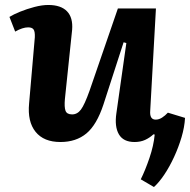

<svg xmlns="http://www.w3.org/2000/svg" viewBox="-20 -557 764 772"><path d="M18 -489Q34 -499 61 -510Q88 -521 118.5 -529Q149 -537 174 -537Q225 -537 249.5 -511.5Q274 -486 270 -437L241 -159Q238 -126 243.5 -111.5Q249 -97 270 -97Q291 -97 305.5 -116.5Q320 -136 340 -192L454 -523H607L584 -112Q581 -76 606 -76Q619 -76 631.5 -84Q644 -92 655 -104L724 -83Q722 -46 710 -5.5Q698 35 680 74Q662 113 641 144.5Q620 176 599 195L546 164Q564 128 581 78Q598 28 602 -16L597 -17Q582 -3 563.5 5.5Q545 14 521 14Q476 14 458 -17Q440 -48 448 -102L488 -384L477 -387L396 -137Q369 -55 327.5 -20.5Q286 14 223 14Q156 14 123 -27Q90 -68 97 -141L120 -407Q121 -430 115 -438.5Q109 -447 93 -447Q71 -447 41 -430Z"/></svg>

Font: Literata 7pt
Style: Bold Italic
Weight: 700
Italic angle: -2°
Designer: Latin by Veronika Burian and Jose Scaglione. Greek by Irene Vlachou. Cyrillic by Vera Evstafieva
Foundry: TypeTogether
Version: Version 3.002